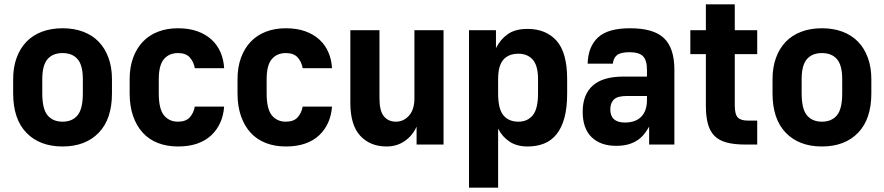

<svg xmlns="http://www.w3.org/2000/svg" viewBox="-20 -670 4100 890"><path d="M270 9Q164 9 102.5 -54.5Q41 -118 41 -237V-303Q41 -358 57 -402Q73 -446 102.5 -476.5Q132 -507 174.5 -523Q217 -539 270 -539Q323 -539 365.5 -523Q408 -507 437.5 -476.5Q467 -446 483 -402Q499 -358 499 -303V-237Q499 -118 437.5 -54.5Q376 9 270 9ZM270 -106Q315 -106 339.5 -135.5Q364 -165 364 -237V-303Q364 -368 339.5 -396Q315 -424 270 -424Q225 -424 200.5 -396Q176 -368 176 -303V-237Q176 -165 200.5 -135.5Q225 -106 270 -106Z M805 9Q754 9 712.5 -7Q671 -23 642 -54.5Q613 -86 597 -132Q581 -178 581 -237V-303Q581 -358 597 -402Q613 -446 642 -476.5Q671 -507 712.5 -523Q754 -539 805 -539Q856 -539 895 -525Q934 -511 961 -486Q988 -461 1002.5 -427Q1017 -393 1019 -354H883Q878 -383 860 -403.5Q842 -424 805 -424Q764 -424 740 -396Q716 -368 716 -303V-237Q716 -165 740 -135.5Q764 -106 805 -106Q842 -106 860 -126.5Q878 -147 883 -176H1019Q1016 -135 1001 -101.5Q986 -68 959.5 -43Q933 -18 894.5 -4.5Q856 9 805 9Z M1305 9Q1254 9 1212.5 -7Q1171 -23 1142 -54.5Q1113 -86 1097 -132Q1081 -178 1081 -237V-303Q1081 -358 1097 -402Q1113 -446 1142 -476.5Q1171 -507 1212.5 -523Q1254 -539 1305 -539Q1356 -539 1395 -525Q1434 -511 1461 -486Q1488 -461 1502.5 -427Q1517 -393 1519 -354H1383Q1378 -383 1360 -403.5Q1342 -424 1305 -424Q1264 -424 1240 -396Q1216 -368 1216 -303V-237Q1216 -165 1240 -135.5Q1264 -106 1305 -106Q1342 -106 1360 -126.5Q1378 -147 1383 -176H1519Q1516 -135 1501 -101.5Q1486 -68 1459.5 -43Q1433 -18 1394.5 -4.5Q1356 9 1305 9Z M1772 9Q1696 9 1650 -40.5Q1604 -90 1604 -193V-530H1739V-214Q1739 -156 1759.5 -131Q1780 -106 1815 -106Q1851 -106 1876 -134Q1901 -162 1901 -214V-530H2036V0H1911V-83Q1893 -42 1856.5 -16.5Q1820 9 1772 9Z M2154 -530H2279V-447Q2299 -487 2333.5 -511.5Q2368 -536 2425 -536Q2511 -536 2560 -481Q2609 -426 2609 -303V-237Q2609 -171 2596.5 -124.5Q2584 -78 2560 -48Q2536 -18 2502 -4.5Q2468 9 2425 9Q2376 9 2342 -13.5Q2308 -36 2289 -74V200H2154ZM2383 -106Q2425 -106 2449.5 -135.5Q2474 -165 2474 -237V-303Q2474 -366 2449.5 -393.5Q2425 -421 2383 -421Q2338 -421 2313.5 -393.5Q2289 -366 2289 -303V-237Q2289 -165 2313.5 -135.5Q2338 -106 2383 -106Z M2836 6Q2764 6 2722.5 -34Q2681 -74 2681 -152Q2681 -232 2728 -273.5Q2775 -315 2869 -315H2979V-346Q2979 -391 2960.5 -409.5Q2942 -428 2898 -428Q2856 -428 2839.5 -414Q2823 -400 2821 -375H2704Q2706 -453 2751.5 -496Q2797 -539 2901 -539Q3010 -539 3058 -493Q3106 -447 3106 -347V0H2989V-83Q2979 -65 2966 -48.5Q2953 -32 2935 -20Q2917 -8 2893 -1Q2869 6 2836 6ZM2877 -102Q2926 -102 2952.5 -129Q2979 -156 2979 -207V-225H2884Q2842 -225 2825.5 -208.5Q2809 -192 2809 -163Q2809 -102 2877 -102Z M3434 0Q3383 0 3348 -9.5Q3313 -19 3292 -40Q3271 -61 3261.5 -95.5Q3252 -130 3252 -181V-419H3180V-530H3252V-650H3386V-530H3490V-419H3386V-181Q3386 -140 3400 -125.5Q3414 -111 3446 -111H3490V0Z M3790 9Q3684 9 3622.5 -54.5Q3561 -118 3561 -237V-303Q3561 -358 3577 -402Q3593 -446 3622.5 -476.5Q3652 -507 3694.5 -523Q3737 -539 3790 -539Q3843 -539 3885.5 -523Q3928 -507 3957.5 -476.5Q3987 -446 4003 -402Q4019 -358 4019 -303V-237Q4019 -118 3957.5 -54.5Q3896 9 3790 9ZM3790 -106Q3835 -106 3859.5 -135.5Q3884 -165 3884 -237V-303Q3884 -368 3859.5 -396Q3835 -424 3790 -424Q3745 -424 3720.5 -396Q3696 -368 3696 -303V-237Q3696 -165 3720.5 -135.5Q3745 -106 3790 -106Z"/></svg>

Font: 
Style: 㨦
Weight: 700
Designer: A.Korolkova, Vitaly Kuzmin
Foundry: ParaType Ltd
Version: Version 2.000